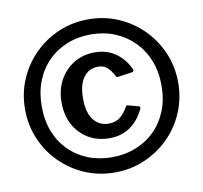

<svg xmlns="http://www.w3.org/2000/svg" viewBox="-83 -841 996 941"><g transform="rotate(-10 415.0 -371.0)"><path d="M415 10Q336 10 267 -19.5Q198 -49 145.5 -101Q93 -153 63.5 -222.5Q34 -292 34 -371Q34 -450 63.5 -519Q93 -588 145.5 -640.5Q198 -693 267 -722.5Q336 -752 415 -752Q494 -752 563 -722.5Q632 -693 684.5 -640.5Q737 -588 766.5 -519Q796 -450 796 -371Q796 -292 766.5 -222.5Q737 -153 684.5 -101Q632 -49 563 -19.5Q494 10 415 10ZM415 -66Q478 -66 532.5 -87.5Q587 -109 627.5 -149Q668 -189 690.5 -245Q713 -301 713 -371Q713 -440 690.5 -496Q668 -552 627.5 -592.5Q587 -633 532.5 -655Q478 -677 415 -677Q350 -677 295.5 -655Q241 -633 201 -592.5Q161 -552 139 -496Q117 -440 117 -371Q117 -301 139 -245Q161 -189 201 -149Q241 -109 295.5 -87.5Q350 -66 415 -66ZM418 -587Q464 -587 498 -570Q532 -553 554.5 -527Q577 -501 589 -473Q591 -466 589 -463Q587 -460 581 -459L510 -449Q502 -447 499 -457Q487 -480 469.5 -497.5Q452 -515 422 -515Q377 -515 350 -479Q323 -443 323 -374Q323 -303 351.5 -267Q380 -231 426 -231Q462 -231 485 -250.5Q508 -270 524 -300Q527 -306 537 -302L586 -289Q594 -287 591 -276Q583 -258 569 -238Q555 -218 534 -200Q513 -182 484 -171Q455 -160 418 -160Q359 -160 313.5 -187Q268 -214 242 -261.5Q216 -309 216 -372Q216 -436 242.5 -484Q269 -532 314.5 -559.5Q360 -587 418 -587Z"/></g></svg>

Font: Libre Franklin Thin SemiBold
Style: Regular
Weight: 600
Version: Version 3.000